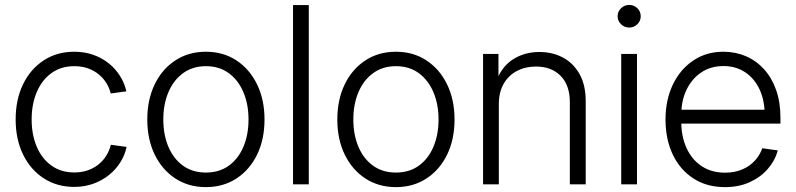

<svg xmlns="http://www.w3.org/2000/svg" viewBox="-20 -748 3228 779"><path d="M281.2 10.3Q210.9 10.3 157.2 -24.7Q103.5 -59.6 73.5 -121.3Q43.5 -183.1 43.5 -263.2Q43.5 -344.2 73.5 -406Q103.5 -467.8 157.2 -502.9Q210.9 -538.1 281.2 -538.1Q323.2 -538.1 358.9 -525.4Q394.5 -512.7 421.9 -490.5Q449.2 -468.3 467.3 -439.2Q485.4 -410.2 492.7 -377.4L429.2 -368.7Q424.3 -390.1 412.1 -410.2Q399.9 -430.2 381.1 -445.8Q362.3 -461.4 337.4 -470.5Q312.5 -479.5 281.2 -479.5Q227.5 -479.5 188.7 -451.4Q149.9 -423.3 129.2 -374.5Q108.4 -325.7 108.4 -263.2Q108.4 -201.2 129.2 -152.6Q149.9 -104 188.7 -76.2Q227.5 -48.3 281.2 -48.3Q312.5 -48.3 337.4 -57.4Q362.3 -66.4 381.1 -82Q399.9 -97.7 412.1 -117.9Q424.3 -138.2 429.7 -160.6L493.7 -151.9Q486.8 -119.1 468.5 -89.8Q450.2 -60.5 422.4 -38.1Q394.5 -15.6 358.9 -2.7Q323.2 10.3 281.2 10.3Z M815.4 11.2Q745.1 11.2 691.4 -23.9Q637.7 -59.1 607.7 -120.8Q577.6 -182.6 577.6 -263.2Q577.6 -343.8 607.7 -405.8Q637.7 -467.8 691.4 -502.9Q745.1 -538.1 815.4 -538.1Q885.7 -538.1 939.2 -502.9Q992.7 -467.8 1022.9 -405.8Q1053.2 -343.8 1053.2 -263.2Q1053.2 -182.6 1023.2 -120.8Q993.2 -59.1 939.5 -23.9Q885.7 11.2 815.4 11.2ZM815.4 -47.9Q869.6 -47.9 908.2 -75.7Q946.8 -103.5 967.5 -152.3Q988.3 -201.2 988.3 -263.2Q988.3 -325.2 967.5 -374Q946.8 -422.9 908.2 -451.2Q869.6 -479.5 815.4 -479.5Q761.7 -479.5 722.9 -451.2Q684.1 -422.9 663.3 -374Q642.6 -325.2 642.6 -263.2Q642.6 -201.2 663.3 -152.3Q684.1 -103.5 722.7 -75.7Q761.2 -47.9 815.4 -47.9Z M1232.9 -727.5V0H1168.9V-727.5Z M1586.4 11.2Q1516.1 11.2 1462.4 -23.9Q1408.7 -59.1 1378.7 -120.8Q1348.6 -182.6 1348.6 -263.2Q1348.6 -343.8 1378.7 -405.8Q1408.7 -467.8 1462.4 -502.9Q1516.1 -538.1 1586.4 -538.1Q1656.7 -538.1 1710.2 -502.9Q1763.7 -467.8 1793.9 -405.8Q1824.2 -343.8 1824.2 -263.2Q1824.2 -182.6 1794.2 -120.8Q1764.2 -59.1 1710.4 -23.9Q1656.7 11.2 1586.4 11.2ZM1586.4 -47.9Q1640.6 -47.9 1679.2 -75.7Q1717.8 -103.5 1738.5 -152.3Q1759.3 -201.2 1759.3 -263.2Q1759.3 -325.2 1738.5 -374Q1717.8 -422.9 1679.2 -451.2Q1640.6 -479.5 1586.4 -479.5Q1532.7 -479.5 1493.9 -451.2Q1455.1 -422.9 1434.3 -374Q1413.6 -325.2 1413.6 -263.2Q1413.6 -201.2 1434.3 -152.3Q1455.1 -103.5 1493.7 -75.7Q1532.2 -47.9 1586.4 -47.9Z M2003.9 -325.2V0H1939.9V-529.3H2002.4V-404.3H1988.3Q2010.7 -473.6 2058.6 -505.4Q2106.4 -537.1 2168 -537.1Q2222.2 -537.1 2264.6 -514.2Q2307.1 -491.2 2331.8 -446.8Q2356.4 -402.3 2356.4 -337.9V0H2292V-333.5Q2292 -401.9 2254.9 -439.9Q2217.8 -478 2154.3 -478Q2111.8 -478 2077.9 -460.4Q2043.9 -442.9 2023.9 -408.7Q2003.9 -374.5 2003.9 -325.2Z M2500.5 0V-529.3H2564.5V0ZM2532.7 -636.2Q2513.7 -636.2 2499.8 -649.7Q2485.8 -663.1 2485.8 -682.1Q2485.8 -701.2 2499.8 -714.6Q2513.7 -728 2532.7 -728Q2552.2 -728 2565.9 -714.6Q2579.6 -701.2 2579.6 -682.1Q2579.6 -663.1 2565.9 -649.7Q2552.2 -636.2 2532.7 -636.2Z M2921.9 11.2Q2847.2 11.2 2793 -24.2Q2738.8 -59.6 2709.5 -121.3Q2680.2 -183.1 2680.2 -262.7Q2680.2 -342.8 2710 -404.8Q2739.7 -466.8 2792.7 -502.4Q2845.7 -538.1 2915 -538.1Q2963.9 -538.1 3006.1 -520Q3048.3 -502 3079.8 -467.3Q3111.3 -432.6 3128.9 -383.1Q3146.5 -333.5 3146.5 -270V-246.6H2717.8V-302.7H3110.8L3082.5 -283.2Q3082.5 -340.8 3061.8 -385.3Q3041 -429.7 3003.4 -454.8Q2965.8 -480 2915 -480Q2863.8 -480 2825.4 -454.3Q2787.1 -428.7 2765.6 -384Q2744.1 -339.4 2744.1 -282.7V-254.9Q2744.1 -193.4 2765.9 -146.5Q2787.6 -99.6 2827.4 -73.5Q2867.2 -47.4 2921.9 -47.4Q2960.4 -47.4 2991 -60.3Q3021.5 -73.2 3042.2 -95.7Q3063 -118.2 3072.8 -146.5L3135.7 -137.7Q3124 -95.2 3094.2 -61.5Q3064.5 -27.8 3020.5 -8.3Q2976.6 11.2 2921.9 11.2Z"/></svg>

Font: Inter 24pt Light
Style: Regular
Weight: 300
Designer: Rasmus Andersson
Foundry: rsms
Version: Version 4.001;git-66647c0bb